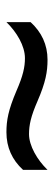

<svg xmlns="http://www.w3.org/2000/svg" viewBox="200 -658 171 612"><g transform="rotate(-90 286.0 -352.5)"><path d="M269 -319C329 -293 363 -287 401 -287C449 -287 489 -306 521 -341V-418C489 -385 445 -359 406 -359C378 -359 350 -365 302 -386C241 -412 208 -418 170 -418C122 -418 82 -400 50 -365V-287C82 -320 127 -346 164 -346C193 -346 221 -340 269 -319Z"/></g></svg>

Font: Noto Sans Osage
Style: Regular
Weight: 400
Designer: Monotype Design Team
Foundry: Monotype Imaging Inc.
Version: Version 2.002